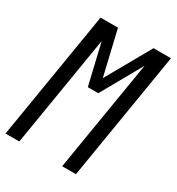

<svg xmlns="http://www.w3.org/2000/svg" viewBox="-184 -844 877 954"><g transform="rotate(30 254.5 -367.5)"><path d="M-8 0 113 -735H213L273 -480L417 -735H517L396 0H317L422 -637L291 -404H231L176 -637L71 0Z"/></g></svg>

Font: Iosevka SS18
Style: Italic
Weight: 400
Italic angle: -9°
Monospace: yes
Designer: Belleve Invis
Foundry: Belleve Invis
Version: Version 25.1.1; ttfautohint (v1.8.4)